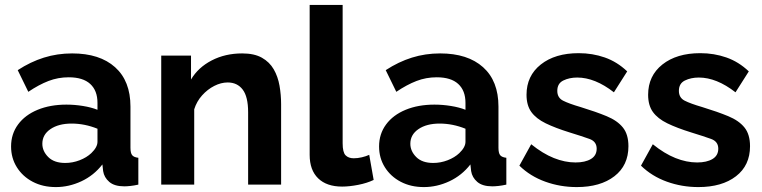

<svg xmlns="http://www.w3.org/2000/svg" viewBox="-20 -750 3097 780"><path d="M25 -155Q25 -206 53.5 -244.5Q82 -283 133 -304Q184 -325 250 -325Q283 -325 317 -319.5Q351 -314 376 -304V-332Q376 -382 346.5 -409Q317 -436 259 -436Q216 -436 177 -421Q138 -406 95 -377L52 -465Q104 -499 158.5 -516Q213 -533 273 -533Q385 -533 447.5 -477Q510 -421 510 -317V-150Q510 -128 517 -119.5Q524 -111 542 -109V0Q524 4 509.5 5.5Q495 7 485 7Q445 7 424 -11Q403 -29 399 -55L396 -82Q361 -37 310.5 -13.5Q260 10 207 10Q154 10 113 -11.5Q72 -33 48.5 -70.5Q25 -108 25 -155ZM351 -128Q376 -152 376 -174V-227Q324 -248 271 -248Q218 -248 185 -225.5Q152 -203 152 -166Q152 -136 176 -112Q200 -88 245 -88Q275 -88 303.5 -99Q332 -110 351 -128Z M1122 0H988V-294Q988 -357 966 -386Q944 -415 905 -415Q878 -415 850.5 -401Q823 -387 801 -362.5Q779 -338 769 -306V0H635V-524H756V-427Q785 -476 840 -504.5Q895 -533 964 -533Q1013 -533 1044 -515.5Q1075 -498 1092 -468.5Q1109 -439 1115.5 -402Q1122 -365 1122 -327Z M1238 -730H1372V-168Q1372 -131 1384 -119Q1396 -107 1417 -107Q1433 -107 1450 -111Q1467 -115 1480 -121L1498 -19Q1471 -6 1435 1Q1399 8 1370 8Q1307 8 1272.5 -25.5Q1238 -59 1238 -121Z M1520 -155Q1520 -206 1548.5 -244.5Q1577 -283 1628 -304Q1679 -325 1745 -325Q1778 -325 1812 -319.5Q1846 -314 1871 -304V-332Q1871 -382 1841.5 -409Q1812 -436 1754 -436Q1711 -436 1672 -421Q1633 -406 1590 -377L1547 -465Q1599 -499 1653.5 -516Q1708 -533 1768 -533Q1880 -533 1942.5 -477Q2005 -421 2005 -317V-150Q2005 -128 2012 -119.5Q2019 -111 2037 -109V0Q2019 4 2004.5 5.5Q1990 7 1980 7Q1940 7 1919 -11Q1898 -29 1894 -55L1891 -82Q1856 -37 1805.5 -13.5Q1755 10 1702 10Q1649 10 1608 -11.5Q1567 -33 1543.5 -70.5Q1520 -108 1520 -155ZM1846 -128Q1871 -152 1871 -174V-227Q1819 -248 1766 -248Q1713 -248 1680 -225.5Q1647 -203 1647 -166Q1647 -136 1671 -112Q1695 -88 1740 -88Q1770 -88 1798.5 -99Q1827 -110 1846 -128Z M2323 10Q2256 10 2195 -12Q2134 -34 2090 -77L2138 -164Q2185 -126 2230 -108Q2275 -90 2318 -90Q2357 -90 2380.5 -104Q2404 -118 2404 -146Q2404 -175 2375 -185.5Q2346 -196 2294 -212Q2236 -230 2197 -249Q2158 -268 2138.5 -295Q2119 -322 2119 -365Q2119 -442 2177 -488Q2235 -534 2331 -534Q2387 -534 2437 -516.5Q2487 -499 2528 -460L2474 -375Q2397 -435 2325 -435Q2293 -435 2268.5 -423Q2244 -411 2244 -381Q2244 -353 2267.5 -341Q2291 -329 2339 -315Q2401 -296 2444.5 -278Q2488 -260 2510.5 -232Q2533 -204 2533 -156Q2533 -78 2476 -34Q2419 10 2323 10Z M2817 10Q2750 10 2689 -12Q2628 -34 2584 -77L2632 -164Q2679 -126 2724 -108Q2769 -90 2812 -90Q2851 -90 2874.5 -104Q2898 -118 2898 -146Q2898 -175 2869 -185.5Q2840 -196 2788 -212Q2730 -230 2691 -249Q2652 -268 2632.5 -295Q2613 -322 2613 -365Q2613 -442 2671 -488Q2729 -534 2825 -534Q2881 -534 2931 -516.5Q2981 -499 3022 -460L2968 -375Q2891 -435 2819 -435Q2787 -435 2762.5 -423Q2738 -411 2738 -381Q2738 -353 2761.5 -341Q2785 -329 2833 -315Q2895 -296 2938.5 -278Q2982 -260 3004.5 -232Q3027 -204 3027 -156Q3027 -78 2970 -34Q2913 10 2817 10Z"/></svg>

Font: Raleway
Style: Bold
Weight: 700
Designer: Matt McInerney, Pablo Impallari, Rodrigo Fuenzalida
Foundry: Matt McInerney, Pablo Impallari, Rodrigo Fuenzalida
Version: Version 4.026